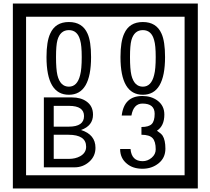

<svg xmlns="http://www.w3.org/2000/svg" viewBox="-20 -980 1195 1090"><path d="M1103 90H53V-960H1103ZM1028 15V-885H128V15ZM497 -656Q497 -442 371 -442Q244 -442 244 -656Q244 -744 265 -789Q294 -855 371 -855Q448 -855 477 -789Q497 -745 497 -656ZM444 -656Q444 -723 435 -752Q420 -809 371 -809Q322 -809 306 -752Q298 -723 298 -656Q298 -587 306 -553Q322 -488 371 -488Q419 -488 435 -554Q444 -587 444 -656ZM917 -656Q917 -442 791 -442Q664 -442 664 -656Q664 -744 685 -789Q714 -855 791 -855Q868 -855 897 -789Q917 -745 917 -656ZM864 -656Q864 -723 855 -752Q840 -809 791 -809Q742 -809 726 -752Q718 -723 718 -656Q718 -587 726 -553Q742 -488 791 -488Q839 -488 855 -554Q864 -587 864 -656ZM522 -141Q522 -93 486.5 -61.5Q451 -30 403 -30H229V-427H388Q439 -427 471 -404Q508 -378 508 -329Q508 -266 440 -242Q522 -216 522 -141ZM457 -321Q457 -379 372 -379H285V-261H371Q457 -261 457 -321ZM469 -147Q469 -215 368 -215H285V-78H371Q408 -78 435 -93Q469 -112 469 -147ZM919 -136Q919 -84 880.5 -53Q842 -22 789 -22Q734 -22 700 -51Q662 -82 662 -134H721Q727 -65 790 -65Q818 -65 841 -84.5Q864 -104 864 -132Q864 -177 846 -196Q828 -215 783 -215V-259Q825 -259 841.5 -276Q858 -293 858 -334Q858 -392 789 -392Q738 -392 726 -324H671Q684 -435 788 -435Q839 -435 874 -409Q913 -380 913 -330Q913 -265 871 -238Q895 -222 903 -210Q919 -185 919 -136Z"/></svg>

Font: Unicode BMP Fallback SIL
Style: Regular
Weight: 400
Foundry: NRSI, SIL International
Version: Version 5.1 Based on Unicode 5.1